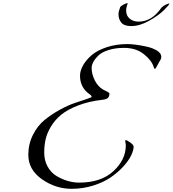

<svg xmlns="http://www.w3.org/2000/svg" viewBox="-20 -1163 1085 1207"><path d="M805 -999Q761 -999 743 -1020.5Q725 -1042 725 -1073Q725 -1090 735 -1117Q738 -1124 755 -1133.5Q772 -1143 781 -1143L783 -1141L780 -1134Q778 -1128 775.5 -1117.5Q773 -1107 773 -1097Q773 -1064 795.5 -1045.5Q818 -1027 851 -1027Q935 -1027 995 -1115Q1008 -1128 1025 -1135Q1040 -1141 1043 -1141H1045Q1045 -1133 1011 -1099.5Q977 -1066 917.5 -1032.5Q858 -999 805 -999ZM430 24Q330 24 244 -36Q158 -96 158 -190Q158 -258 187.5 -316Q217 -374 261 -409.5Q305 -445 357 -473.5Q409 -502 453 -516.5Q497 -531 526.5 -541Q556 -551 556 -554Q556 -562 544 -570Q483 -612 483 -687Q483 -718 502 -752Q521 -786 556.5 -816.5Q592 -847 651.5 -866.5Q711 -886 782 -886Q802 -886 834 -882Q866 -878 903.5 -869.5Q941 -861 967.5 -844.5Q994 -828 994 -806Q994 -797 990.5 -790Q987 -783 979.5 -771Q972 -759 966 -746Q958 -730 954 -730Q950 -730 946 -742Q934 -783 884.5 -822.5Q835 -862 760 -862Q705 -862 662.5 -848.5Q620 -835 598.5 -814Q577 -793 566.5 -773Q556 -753 556 -736Q556 -698 575.5 -658.5Q595 -619 628 -600Q668 -581 668 -576Q668 -559 660 -549Q652 -539 626 -536Q538 -526 471 -500Q404 -474 364.5 -441.5Q325 -409 300 -367Q275 -325 266.5 -286Q258 -247 258 -204Q258 -154 279.5 -115.5Q301 -77 335.5 -56.5Q370 -36 406 -25.5Q442 -15 478 -15Q615 -15 693 -87Q771 -159 771 -250Q771 -257 769 -265.5Q767 -274 767 -276Q767 -282 771 -282Q778 -282 799 -267Q820 -252 820 -241Q820 -218 804 -185Q788 -152 754.5 -115.5Q721 -79 676 -48Q631 -17 566 3.5Q501 24 430 24Z"/></svg>

Font: Miama Nueva
Style: Medium
Weight: 400
Italic angle: -28°
Version: Version 1.0